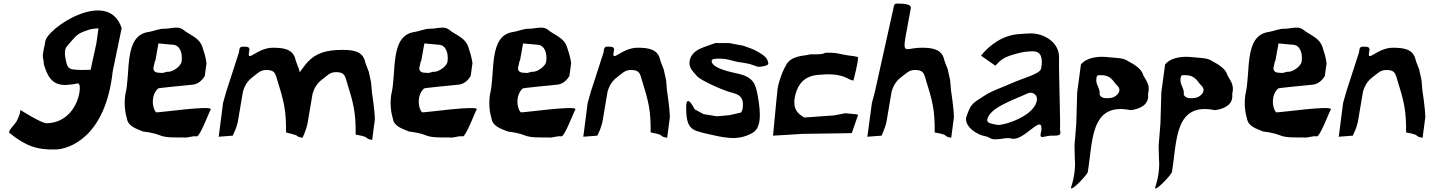

<svg xmlns="http://www.w3.org/2000/svg" viewBox="-20 -768 7985 1070"><path d="M33 -27C123 46 187 68 291 65C364 63 568 -2 608 -370L658 -611C584 -840 237 -609 232 -535C230 -516 223 -495 220 -471C215 -445 225 -434 224 -411C242 -353 265 -287 356 -295C380 -297 394 -299 412 -303C427 -306 426 -274 423 -255C412 -182 358 -84 240 -81C212 -80 94 -155 94 -155C92 -132 84 -117 74 -95C65 -76 21 -37 33 -27ZM353 -510C358 -516 372 -533 378 -539C390 -551 395 -560 411 -573C424 -583 442 -591 460 -597C469 -600 480 -605 503 -608C513 -609 529 -610 529 -610L517 -526C507 -477 495 -428 485 -379L433 -378C422 -378 386 -380 377 -383C355 -391 352 -409 347 -432C342 -455 336 -490 353 -510Z M678 -239C671 -184 677 -141 688 -104C696 -63 741 -50 778 -35C804 -32 845 -25 871 -14C903 0 953 -2 1001 -2C1031 2 1047 -12 1077 -8C1094 -6 1147 -147 1154 -157C1175 -185 854 -138 850 -142C826 -169 821 -238 861 -275C864 -278 1013 -292 1052 -296C1084 -299 1105 -319 1121 -344L1131 -416C1126 -452 1116 -482 1107 -509C1091 -552 1055 -566 1013 -593C1001 -604 986 -615 962 -614C940 -614 913 -607 898 -608C867 -609 836 -594 809 -590C667 -571 710 -361 678 -239ZM835 -392C836 -398 841 -412 842 -422C843 -428 843 -426 846 -431L863 -526L950 -518C980 -514 999 -475 992 -425C988 -398 942 -367 918 -368C901 -369 895 -359 876 -362C853 -362 832 -366 835 -392Z M1199 -6 1277 -12C1281 -22 1292 -43 1295 -54C1295 -54 1305 -82 1306 -93C1321 -186 1317 -153 1334 -258C1347 -301 1365 -322 1396 -345C1415 -358 1430 -378 1464 -378C1504 -378 1513 -364 1521 -336C1563 -201 1575 -156 1574 -30C1590 -26 1633 -15 1634 -12C1640 -5 1652 -3 1666 0C1670 -10 1680 -31 1683 -42C1683 -42 1693 -70 1694 -81C1709 -174 1705 -141 1722 -246C1735 -289 1754 -310 1785 -333C1804 -346 1818 -366 1852 -366C1892 -366 1901 -352 1909 -324C1951 -189 1963 -144 1962 -18C1975 -15 2014 -10 2023 0C2029 7 2040 9 2054 12L2069 -102C2069 -150 2053 -252 2053 -252L2048 -309L2035 -369C2035 -369 2015 -419 2015 -423C2002 -483 1948 -490 1889 -490C1797 -490 1741 -472 1694 -422C1681 -408 1666 -386 1650 -365L1647 -381C1647 -381 1627 -431 1627 -435C1614 -495 1560 -502 1501 -502C1409 -502 1353 -411 1369 -483C1375 -508 1359 -508 1331 -508C1322 -508 1315 -504 1313 -487L1312 -477L1241 -258L1223 -194L1200 -15C1199 -12 1198 -9 1199 -6Z M2160 -239C2153 -184 2159 -141 2170 -104C2178 -63 2223 -50 2260 -35C2286 -32 2327 -25 2353 -14C2385 0 2435 -2 2483 -2C2513 2 2529 -12 2559 -8C2576 -6 2629 -147 2636 -157C2657 -185 2336 -138 2332 -142C2308 -169 2303 -238 2343 -275C2346 -278 2495 -292 2534 -296C2566 -299 2587 -319 2603 -344L2613 -416C2608 -452 2598 -482 2589 -509C2573 -552 2537 -566 2495 -593C2483 -604 2468 -615 2444 -614C2422 -614 2395 -607 2380 -608C2349 -609 2318 -594 2291 -590C2149 -571 2192 -361 2160 -239ZM2317 -392C2318 -398 2323 -412 2324 -422C2325 -428 2325 -426 2328 -431L2345 -526L2432 -518C2462 -514 2481 -475 2474 -425C2470 -398 2424 -367 2400 -368C2383 -369 2377 -359 2358 -362C2335 -362 2314 -366 2317 -392Z M2710 -239C2703 -184 2709 -141 2720 -104C2728 -63 2773 -50 2810 -35C2836 -32 2877 -25 2903 -14C2935 0 2985 -2 3033 -2C3063 2 3079 -12 3109 -8C3126 -6 3179 -147 3186 -157C3207 -185 2886 -138 2882 -142C2858 -169 2853 -238 2893 -275C2896 -278 3045 -292 3084 -296C3116 -299 3137 -319 3153 -344L3163 -416C3158 -452 3148 -482 3139 -509C3123 -552 3087 -566 3045 -593C3033 -604 3018 -615 2994 -614C2972 -614 2945 -607 2930 -608C2899 -609 2868 -594 2841 -590C2699 -571 2742 -361 2710 -239ZM2867 -392C2868 -398 2873 -412 2874 -422C2875 -428 2875 -426 2878 -431L2895 -526L2982 -518C3012 -514 3031 -475 3024 -425C3020 -398 2974 -367 2950 -368C2933 -369 2927 -359 2908 -362C2885 -362 2864 -366 2867 -392Z M3231 -6 3309 -12C3313 -22 3324 -43 3327 -54C3327 -54 3337 -82 3338 -93C3353 -186 3349 -153 3366 -258C3379 -301 3397 -322 3428 -345C3447 -358 3462 -378 3496 -378C3536 -378 3545 -364 3553 -336C3595 -201 3607 -156 3606 -30C3619 -27 3657 -22 3666 -12C3672 -5 3684 -3 3698 0L3713 -114C3713 -162 3697 -264 3697 -264L3692 -321L3679 -381C3679 -381 3659 -431 3659 -435C3646 -495 3592 -502 3533 -502C3441 -502 3385 -411 3401 -483C3407 -508 3391 -508 3363 -508C3354 -508 3347 -504 3345 -487L3344 -477L3273 -258L3255 -194L3232 -15C3231 -12 3230 -9 3231 -6Z M3823 -426C3818 -391 3841 -371 3863 -345C3877 -328 3948 -291 4026 -262C4076 -243 4130 -248 4119 -165C4117 -152 4113 -148 4110 -141L4045 -126L3975 -120L3901 -132L3851 -159C3851 -159 3803 -259 3804 -165C3805 -95 3813 -58 3859 -39C3861 -38 3900 -27 3900 -27C4018 0 4088 20 4173 -27C4218 -52 4225 -120 4201 -244C4191 -293 4182 -324 4131 -346C4111 -354 4087 -359 4064 -364C4032 -371 3944 -393 3946 -429C3947 -442 3973 -441 3993 -441C4041 -441 4066 -425 4110 -420C4125 -418 4159 -413 4177 -405L4203 -396C4223 -394 4263 -403 4262 -413C4258 -449 4233 -461 4208 -477C4184 -492 4152 -503 4123 -513L4044 -528H3966L3899 -504C3876 -495 3830 -476 3823 -426Z M4313 -270 4306 -201 4288 -12 4375 -17 4451 -22 4727 -26 4762 -128 4753 -131 4691 -137 4629 -125 4545 -119 4463 -113C4420 -136 4392 -169 4415 -249C4430 -299 4462 -345 4542 -351C4569 -353 4595 -355 4620 -353C4693 -348 4707 -323 4736 -319C4736 -319 4762 -417 4762 -447C4762 -455 4713 -457 4689 -462C4667 -467 4634 -474 4615 -474C4600 -473 4582 -477 4573 -471C4565 -466 4533 -465 4524 -465C4509 -465 4493 -467 4482 -462C4434 -456 4386 -448 4364 -411C4346 -381 4335 -352 4325 -321C4320 -306 4314 -281 4313 -270Z M4814 -6 4893 -12C4897 -22 4907 -43 4910 -54C4910 -54 4920 -82 4921 -93C4936 -186 4932 -153 4949 -258C4962 -301 4980 -322 5011 -345C5030 -358 5045 -378 5079 -378C5119 -378 5128 -364 5136 -336C5178 -201 5190 -156 5189 -30C5202 -27 5241 -22 5250 -12C5256 -5 5267 -3 5281 0L5296 -114C5296 -162 5280 -264 5280 -264L5275 -321L5262 -381C5262 -381 5242 -431 5242 -435C5229 -495 5175 -502 5116 -502C5001 -502 5003 -430 5056 -723C5060 -748 5005 -748 4977 -748C4968 -748 4962 -744 4960 -727L4958 -717L4856 -258L4839 -194L4815 -15C4814 -12 4813 -9 4814 -6Z M5364 -112C5357 -60 5425 -16 5474 -8C5495 -5 5500 12 5536 8C5559 8 5592 -3 5616 4C5683 23 5784 -130 5784 -52C5786 -37 5770 -7 5786 -4C5795 -4 5812 -10 5835 -12C5851 -13 5891 -7 5889 -28C5891 -41 5886 -43 5887 -48C5891 -77 5880 -359 5882 -446C5884 -532 5799 -582 5724 -582C5706 -582 5677 -579 5659 -578C5566 -572 5493 -515 5447 -458L5527 -402C5559 -435 5569 -450 5657 -472C5687 -480 5713 -482 5738 -482C5783 -481 5793 -443 5782 -386C5776 -355 5685 -335 5608 -300C5557 -277 5515 -266 5465 -234C5397 -191 5389 -188 5364 -112ZM5482 -100C5491 -167 5628 -211 5708 -248C5732 -259 5760 -241 5759 -216C5753 -119 5564 -66 5538 -72C5514 -78 5479 -79 5482 -100Z M5983 -253 6004 -409C6031 -442 6082 -454 6138 -451C6186 -445 6241 -448 6267 -427C6295 -412 6341 -387 6350 -352C6365 -320 6392 -297 6378 -244C6386 -181 6327 -160 6282 -154C6054 -201 6071 21 6042 191C6039 207 5935 316 5950 272C5967 222 5974 164 5970 122L5968 44L5978 -79ZM6090 -331C6085 -293 6113 -278 6108 -241C6115 -222 6139 -217 6174 -223C6189 -225 6215 -242 6218 -262C6221 -282 6204 -292 6197 -301C6178 -327 6160 -349 6119 -349C6099 -349 6093 -352 6090 -331Z M6452 -253 6473 -409C6500 -442 6551 -454 6607 -451C6655 -445 6710 -448 6736 -427C6764 -412 6810 -387 6819 -352C6834 -320 6861 -297 6847 -244C6855 -181 6796 -160 6751 -154C6523 -201 6540 21 6511 191C6508 207 6404 316 6419 272C6436 222 6443 164 6439 122L6437 44L6447 -79ZM6559 -331C6554 -293 6582 -278 6577 -241C6584 -222 6608 -217 6643 -223C6658 -225 6684 -242 6687 -262C6690 -282 6673 -292 6666 -301C6647 -327 6629 -349 6588 -349C6568 -349 6562 -352 6559 -331Z M6920 -239C6913 -184 6919 -141 6930 -104C6938 -63 6983 -50 7020 -35C7046 -32 7087 -25 7113 -14C7145 0 7195 -2 7243 -2C7273 2 7289 -12 7319 -8C7336 -6 7389 -147 7396 -157C7417 -185 7096 -138 7092 -142C7068 -169 7063 -238 7103 -275C7106 -278 7255 -292 7294 -296C7326 -299 7347 -319 7363 -344L7373 -416C7368 -452 7358 -482 7349 -509C7333 -552 7297 -566 7255 -593C7243 -604 7228 -615 7204 -614C7182 -614 7155 -607 7140 -608C7109 -609 7078 -594 7051 -590C6909 -571 6952 -361 6920 -239ZM7077 -392C7078 -398 7083 -412 7084 -422C7085 -428 7085 -426 7088 -431L7105 -526L7192 -518C7222 -514 7241 -475 7234 -425C7230 -398 7184 -367 7160 -368C7143 -369 7137 -359 7118 -362C7095 -362 7074 -366 7077 -392Z M7441 -6 7519 -12C7523 -22 7534 -43 7537 -54C7537 -54 7547 -82 7548 -93C7563 -186 7559 -153 7576 -258C7589 -301 7607 -322 7638 -345C7657 -358 7672 -378 7706 -378C7746 -378 7755 -364 7763 -336C7805 -201 7817 -156 7816 -30C7829 -27 7867 -22 7876 -12C7882 -5 7894 -3 7908 0L7923 -114C7923 -162 7907 -264 7907 -264L7902 -321L7889 -381C7889 -381 7869 -431 7869 -435C7856 -495 7802 -502 7743 -502C7651 -502 7595 -411 7611 -483C7617 -508 7601 -508 7573 -508C7564 -508 7557 -504 7555 -487L7554 -477L7483 -258L7465 -194L7442 -15C7441 -12 7440 -9 7441 -6Z"/></svg>

Font: Yuck
Style: It
Weight: 400
Version: Version Bleh